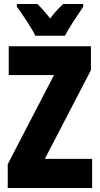

<svg xmlns="http://www.w3.org/2000/svg" viewBox="-20 -947 505 967"><path d="M298 -927Q285 -915 268 -897Q251 -879 233 -854Q194 -903 168 -927H65V-913Q84 -888 115 -840.5Q146 -793 158 -767H307Q322 -796 350.5 -840Q379 -884 399 -913V-927ZM444 -147H206L438 -594V-714H24V-569H252L19 -120V0H444Z"/></svg>

Font: Noto Sans Display Condensed Black
Style: Regular
Weight: 900
Width: 3
Designer: Monotype Design team
Foundry: Monotype Imaging Inc.
Version: 1.000